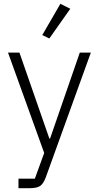

<svg xmlns="http://www.w3.org/2000/svg" viewBox="-20 -788 521 1008"><path d="M399 -512H457L220 144Q208 176 191 188Q174 200 135 200H77V150H163L212 15L22 -512H82L239 -61H243ZM239 -586 202 -604 297 -768 349 -742Z"/></svg>

Font: IBM Plex Thai Light
Style: Regular
Weight: 300
Designer: Mike Abbink, Paul van der Laan, Pieter van Rosmalen, Ben Mitchell, Mark Frömberg
Foundry: Bold Monday
Version: Version 1.0